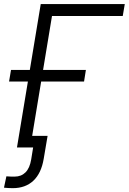

<svg xmlns="http://www.w3.org/2000/svg" viewBox="-27 -748 653 974"><path d="M606 -727.5 595.7 -667H236.8L126.5 0H59.1L179.7 -727.5ZM19 -334.5 28.8 -393.1H408.7L399.4 -334.5ZM37.6 206.5Q25.9 206.5 14.6 205.8Q3.4 205.1 -6.8 204.1L5.4 146.5Q15.6 147.5 26.4 147.7Q37.1 147.9 47.4 147.9Q80.6 147.9 102.3 126.5Q124 105 131.3 60.5L141.1 0H99.1L108.9 -58.6H214.4L194.8 57.1Q182.6 130.9 142.3 168.7Q102.1 206.5 37.6 206.5Z"/></svg>

Font: Inter 24pt Light
Style: Italic
Weight: 300
Italic angle: -9.3988°
Designer: Rasmus Andersson
Foundry: rsms
Version: Version 4.001;git-66647c0bb